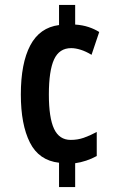

<svg xmlns="http://www.w3.org/2000/svg" viewBox="-20 -744 489 774"><path d="M283 -645Q313 -643 337 -635Q361 -627 380 -615L349 -523Q326 -537 305 -543.5Q284 -550 267 -550Q219 -550 198 -504.5Q177 -459 177 -363Q177 -269 198 -224.5Q219 -180 265 -180Q293 -180 317.5 -188.5Q342 -197 370 -212V-115Q350 -104 327.5 -96.5Q305 -89 283 -86V10H218V-88Q137 -97 100.5 -169.5Q64 -242 64 -363Q64 -489 102 -561Q140 -633 218 -643V-724H283Z"/></svg>

Font: Noto Sans Malayalam ExtraCondensed SemiBold
Style: Regular
Weight: 600
Width: 2
Designer: Jelle Bosma - Monotype Design Team
Foundry: Monotype Imaging Inc.
Version: Version 2.104; ttfautohint (v1.8.4.7-5d5b)